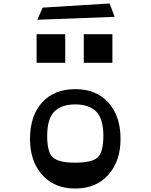

<svg xmlns="http://www.w3.org/2000/svg" viewBox="-20 -1074 868 1107"><path d="M226 -1030 612 -1054 641 -977 195 -960ZM191 -712V-877H356V-712ZM463 -712V-877H628V-712ZM414 13Q293 13 223 -66Q153 -145 153 -273Q153 -406 222.5 -483Q292 -560 414 -560Q535 -560 605 -482.5Q675 -405 675 -273Q675 -145 604.5 -66Q534 13 414 13ZM576 -290Q576 -389 535 -430.5Q494 -472 414 -472Q334 -472 293 -430.5Q252 -389 252 -290Q252 -195 286 -165.5Q320 -136 414 -136Q508 -136 542 -165.5Q576 -195 576 -290Z"/></svg>

Font: OpenDyslexic
Style: Regular
Weight: 400
Designer: Abbie Gonzalez
Version: Version 0.920;hotconv 1.0.109;makeotfexe 2.5.65596